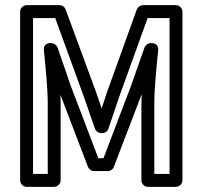

<svg xmlns="http://www.w3.org/2000/svg" viewBox="-20 -699 785 744"><path d="M108 -25V-629H194L305 -324L348 -200C352 -190 363 -183 372 -183H376C387 -183 397 -191 400 -200L442 -324L552 -629H637V-25H578V-299C578 -358 587 -445 593 -505C594 -516 589 -532 568 -532H564C553 -532 543 -523 540 -515L488 -367L381 -86H361L254 -367L203 -515C199 -525 188 -532 179 -532H175C164 -532 148 -526 150 -505C156 -445 165 -358 165 -299V-25ZM58 0C58 11 68 25 83 25H190C201 25 215 15 215 0V-299C215 -310 214 -319 214 -332L321 -52C325 -43 334 -36 344 -36H398C408 -36 417 -42 421 -52L529 -334C529 -322 528 -310 528 -299V0C528 11 538 25 553 25H662C673 25 687 15 687 0V-654C687 -665 677 -679 662 -679H534C525 -679 514 -672 510 -662L394 -340L374 -279L353 -340L234 -663C230 -673 221 -679 211 -679H83C72 -679 58 -669 58 -654Z"/></svg>

Font: Falling Sky
Style: Ou
Weight: 400
Designer: Paul D. Hunt
Foundry: Adobe Systems Incorporated
Version: Version 1.02